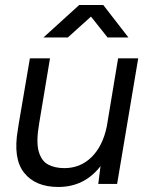

<svg xmlns="http://www.w3.org/2000/svg" viewBox="-20 -732 598 764"><path d="M136 -242Q123 -168 134 -129.5Q145 -91 172 -77Q199 -63 236 -63Q300 -63 344.5 -107Q389 -151 405 -229L450 -500H530L446 0H371L380 -71Q316 12 212 12Q121 12 76 -44.5Q31 -101 51 -216L55 -242L99 -500H179ZM153 -583 295 -712H391L491 -583H408L342 -666L250 -583Z"/></svg>

Font: Figtree
Style: Italic
Weight: 400
Italic angle: -9.5°
Foundry: Erik Kennedy
Version: Version 2.001; ttfautohint (v1.8.4.7-5d5b);gftools[0.9.27]